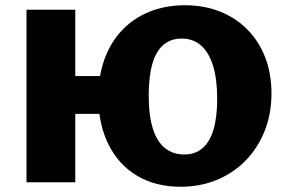

<svg xmlns="http://www.w3.org/2000/svg" viewBox="-20 -695 1102 732"><path d="M669 17Q573 17 502.5 -25Q432 -67 393.5 -144.5Q355 -222 355 -325Q355 -406 379 -471Q403 -536 447 -581.5Q491 -627 551.5 -651Q612 -675 686 -675Q758 -675 818.5 -651Q879 -627 923 -582.5Q967 -538 991 -476.5Q1015 -415 1015 -339Q1015 -260 988.5 -194.5Q962 -129 915 -81.5Q868 -34 805 -8.5Q742 17 669 17ZM81 0V-658H267V0ZM128 -261V-405H464V-261ZM683 -106Q724 -106 752 -130Q780 -154 794 -201Q808 -248 808 -318Q808 -394 792 -445Q776 -496 746 -522Q716 -548 673 -548Q631 -548 603 -524Q575 -500 561 -452Q547 -404 547 -332Q547 -254 563 -204Q579 -154 609.5 -130Q640 -106 683 -106Z"/></svg>

Font: Ysabeau Office Black
Style: Regular
Weight: 900
Designer: Christian Thalmann (Catharsis Fonts)
Version: Version 2.001;gftools[0.9.30]; featfreeze: tnum,lnum,ss02